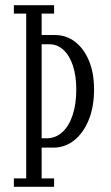

<svg xmlns="http://www.w3.org/2000/svg" viewBox="-20 -720 429 740"><path d="M125.5 -151V-187H159Q194.5 -187 220.2 -210.5Q246 -234 260 -276.5Q274 -319 274 -375Q274 -428 261 -467Q248 -506 224.5 -527.8Q201 -549.5 170 -549.5H125.5V-585H192.5Q235 -585 269 -559.2Q303 -533.5 322.8 -486.2Q342.5 -439 342.5 -375Q342.5 -308.5 322 -258Q301.5 -207.5 266 -179.2Q230.5 -151 185.5 -151ZM33.5 0V-32.5H81V-667.5H33.5V-700H188.5V-667.5H140.5V-32.5H188.5V0Z"/></svg>

Font: Imbue Thin 10pt Light
Style: Regular
Weight: 300
Version: Version 1.102